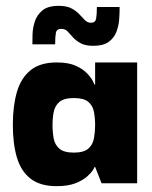

<svg xmlns="http://www.w3.org/2000/svg" viewBox="-20 -628 520 658"><path d="M174 10Q118 10 85 -15.5Q52 -41 38 -88Q24 -135 24 -200Q24 -265 38 -313Q52 -361 85 -387.5Q118 -414 174 -414Q215 -414 240 -402.5Q265 -391 279 -376Q293 -361 298.5 -349.5Q304 -338 304 -338H306V-414H450V0H328L306 -56H304Q305 -56 299 -46Q293 -36 278.5 -23Q264 -10 238.5 0Q213 10 174 10ZM233 -105Q267 -105 282.5 -118.5Q298 -132 302 -154Q306 -176 306 -199Q306 -223 302 -244.5Q298 -266 282.5 -279Q267 -292 233 -292Q199 -292 183.5 -278.5Q168 -265 164 -244Q160 -223 160 -199Q160 -175 164 -153.5Q168 -132 183.5 -118.5Q199 -105 233 -105ZM91 -476Q91 -488 91.5 -509.5Q92 -531 99 -553.5Q106 -576 125 -592Q144 -608 181 -608Q209 -608 225.5 -599Q242 -590 252 -579Q262 -568 271 -559Q280 -550 292 -550Q307 -550 309.5 -564.5Q312 -579 312 -604H390Q390 -585 388.5 -562.5Q387 -540 379 -519Q371 -498 352.5 -484.5Q334 -471 300 -471Q272 -471 256 -480Q240 -489 230 -500Q220 -511 212 -520Q204 -529 190 -529Q174 -529 171.5 -515.5Q169 -502 169 -476Z"/></svg>

Font: Darker Grotesque Light Black
Style: Regular
Weight: 900
Version: Version 1.000;gftools[0.9.28]